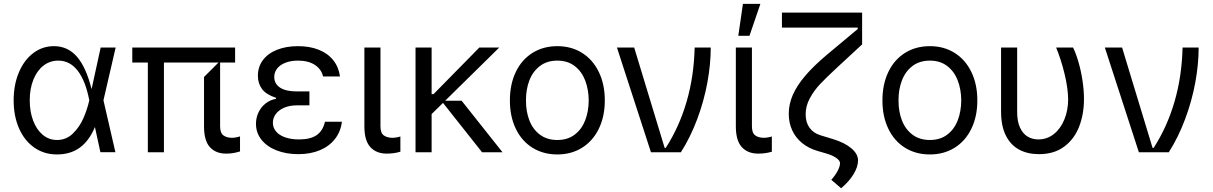

<svg xmlns="http://www.w3.org/2000/svg" viewBox="-20 -793 6320 1000"><path d="M51.1 -270.6Q51.1 -351.2 78.1 -415.5Q105.1 -479.8 152.9 -516.2Q200.6 -552.6 261 -552.6Q332.7 -552.6 380.5 -498Q428.3 -443.5 457 -328.8L504.3 -545.5H582.4L518.8 -270.6L581 -0.4H502.8L474.4 -131.4Q444.2 -58.9 395.2 -23.8Q346.2 11.4 277 11.4Q209.5 11.4 158.4 -24.5Q107.2 -60.4 79.2 -124.3Q51.1 -188.2 51.1 -270.6ZM445 -270.6Q425.8 -371.4 384.9 -424.4Q344.1 -477.3 283.7 -477.3Q240.1 -477.3 206.3 -451.2Q172.6 -425.1 153.8 -378Q134.9 -331 134.9 -270.6Q134.9 -211.6 152.7 -164.6Q170.5 -117.5 202.8 -90.7Q235.1 -63.9 277 -63.9Q325.3 -63.9 360.1 -98Q394.9 -132.1 415 -178.6Q435 -225.1 445 -270.6Z M750 0V-467.3H669V-545.5H1204.5V-467.3H1126.4V-134.9Q1126.4 -100.5 1143.6 -87.9Q1160.9 -75.3 1187.5 -75.3Q1198.2 -75.3 1210.2 -77.6Q1222.3 -79.9 1230.1 -82.4V-4.3Q1213.8 0.7 1196.9 3.9Q1180 7.1 1157.7 7.1Q1104 7.1 1073.3 -26.5Q1042.6 -60 1042.6 -134.9V-392L1117.9 -467.3H833.8V0Z M1591.6 -316.8V-244.3H1526.3Q1489 -244.3 1460.6 -232.2Q1432.2 -220.2 1416.7 -199.4Q1401.3 -178.6 1401.3 -153.8Q1401.3 -127.5 1418.1 -107.8Q1435 -88.1 1465.9 -77.4Q1496.8 -66.8 1537.6 -66.8Q1596.9 -66.8 1629.4 -89.3Q1661.9 -111.9 1672.6 -159.1H1760.7Q1754.6 -108 1725.1 -69.8Q1695.7 -31.6 1646.5 -10.8Q1597.3 9.9 1533.4 9.9Q1470.5 9.9 1420.3 -9.8Q1370 -29.5 1341.6 -65.5Q1313.2 -101.6 1313.2 -148.1Q1313.2 -180 1326.5 -207.9Q1339.8 -235.8 1363.6 -254.4Q1387.4 -273.1 1417.3 -278.1V-283.7Q1366.8 -300.1 1345 -329Q1323.2 -358 1323.2 -398.1Q1323.2 -445 1349.3 -479.9Q1375.4 -514.9 1422.8 -533.7Q1470.2 -552.6 1532 -552.6Q1593.8 -552.6 1640.6 -533.7Q1687.5 -514.9 1715.7 -479.4Q1744 -443.9 1750.7 -394.9H1662.6Q1653.8 -432.9 1619.7 -455.1Q1585.6 -477.3 1532 -477.3Q1495 -477.3 1467 -466.4Q1438.9 -455.6 1423.7 -436.4Q1408.4 -417.3 1408.4 -392Q1408.4 -356.9 1438.4 -336.8Q1468.4 -316.8 1526.3 -316.8Z M1877.8 -545.5H1961.6V-134.9Q1961.6 -100.1 1979 -87.7Q1996.4 -75.3 2024.1 -75.3Q2034.1 -75.3 2046.7 -77.6Q2059.3 -79.9 2065.3 -82.4V-2.8Q2032.3 7.1 1994.3 7.1Q1940.3 7.1 1909.1 -26.6Q1877.8 -60.4 1877.8 -134.9Z M2597.3 0H2490.8L2287.3 -257.1L2228 -198.9V0H2144.2V-545.5H2228V-302.6H2237.9L2476.6 -545.5H2580.3L2298.7 -268.5H2384.2Z M2635.7 -269.9Q2635.7 -354 2666.4 -418.1Q2697.1 -482.2 2753.2 -517.4Q2809.3 -552.6 2882.8 -552.6Q2956 -552.6 3011.9 -517.4Q3067.8 -482.2 3098.9 -418.1Q3130 -354 3130 -269.9Q3130 -186.4 3098.9 -122.5Q3067.8 -58.6 3011.7 -23.6Q2955.6 11.4 2882.8 11.4Q2809.3 11.4 2753.2 -23.6Q2697.1 -58.6 2666.4 -122.5Q2635.7 -186.4 2635.7 -269.9ZM3046.2 -269.9Q3045.8 -326.7 3027.9 -373.8Q3009.9 -420.8 2973.2 -449Q2936.4 -477.3 2882.8 -477.3Q2828.8 -477.3 2791.9 -449Q2755 -420.8 2737 -373.8Q2719.1 -326.7 2719.5 -269.9Q2719.1 -213.1 2737 -166.4Q2755 -119.7 2791.9 -91.8Q2828.8 -63.9 2882.8 -63.9Q2936.4 -63.9 2973.2 -91.8Q3009.9 -119.7 3027.9 -166.4Q3045.8 -213.1 3046.2 -269.9Z M3370.4 0 3193.2 -545.5H3283L3441.8 -22.7H3447.4Q3518.1 -132.5 3556.3 -264.2Q3594.5 -396 3598 -545.5H3681.8Q3681.8 -458.5 3664.1 -362.2Q3646.3 -266 3611.2 -172.1Q3576 -78.1 3526.3 0Z M3812.5 -545.5H3896.3V-134.9Q3896.3 -100.1 3913.7 -87.7Q3931.1 -75.3 3958.8 -75.3Q3968.8 -75.3 3981.4 -77.6Q3994 -79.9 4000 -82.4V-2.8Q3967 7.1 3929 7.1Q3875 7.1 3843.8 -26.6Q3812.5 -60.4 3812.5 -134.9ZM3883.5 -606.5H3825.3L3849.4 -772.7H3940.3Z M4447.4 -642V-649.1H4052.6V-727.3H4470.2V-561.8L4364.3 -463.8L4342.7 -443.9Q4284.8 -390.3 4252.3 -356Q4219.8 -321.7 4198 -281.4Q4176.1 -241.1 4176.1 -197.4Q4176.1 -155.2 4196.7 -127.1Q4217.3 -99.1 4254.3 -88.1L4319.6 -68.2Q4380 -49.7 4414.4 -20.4Q4448.9 8.9 4448.9 42.6Q4448.9 76.3 4425.2 114.9Q4401.6 153.4 4360.8 187.5L4309.7 143.5Q4331 119.7 4343 96.4Q4355.1 73.2 4355.1 56.8Q4355.1 43.3 4335.4 29.5Q4315.7 15.6 4281.2 5.7L4237.2 -7.1Q4191.1 -20.6 4157.5 -48.1Q4123.9 -75.6 4106 -114.5Q4088.1 -153.4 4088.1 -200.3Q4088.1 -249.3 4108.8 -297.8Q4129.6 -346.2 4173.7 -398.1Q4217.7 -449.9 4287.6 -508.5Z M4576 -269.9Q4576 -354 4606.7 -418.1Q4637.4 -482.2 4693.5 -517.4Q4749.6 -552.6 4823.2 -552.6Q4896.3 -552.6 4952.2 -517.4Q5008.2 -482.2 5039.2 -418.1Q5070.3 -354 5070.3 -269.9Q5070.3 -186.4 5039.2 -122.5Q5008.2 -58.6 4952.1 -23.6Q4896 11.4 4823.2 11.4Q4749.6 11.4 4693.5 -23.6Q4637.4 -58.6 4606.7 -122.5Q4576 -186.4 4576 -269.9ZM4986.5 -269.9Q4986.2 -326.7 4968.2 -373.8Q4950.3 -420.8 4913.5 -449Q4876.8 -477.3 4823.2 -477.3Q4769.2 -477.3 4732.2 -449Q4695.3 -420.8 4677.4 -373.8Q4659.4 -326.7 4659.8 -269.9Q4659.4 -213.1 4677.4 -166.4Q4695.3 -119.7 4732.2 -91.8Q4769.2 -63.9 4823.2 -63.9Q4876.8 -63.9 4913.5 -91.8Q4950.3 -119.7 4968.2 -166.4Q4986.2 -213.1 4986.5 -269.9Z M5193.9 -545.5H5277.7V-210.2Q5277.7 -159.4 5293 -127.5Q5308.2 -95.5 5333.1 -81.1Q5358 -66.8 5388.5 -66.8Q5433.2 -66.8 5468.4 -94.5Q5503.6 -122.2 5523.4 -170.3Q5543.3 -218.4 5543.3 -277Q5542.3 -334.9 5524.7 -407.8Q5507.1 -480.8 5480.8 -545.5H5568.9Q5583.8 -515.3 5596.9 -470.2Q5610.1 -425.1 5617.9 -374.1Q5625.7 -323.2 5625.7 -277Q5625.7 -198.9 5600.7 -133.9Q5575.6 -68.9 5522.9 -29.5Q5470.2 9.9 5391.3 9.9Q5331.7 9.9 5287.5 -14Q5243.3 -38 5218.6 -87.5Q5193.9 -137.1 5193.9 -211.6Z M5911.6 0 5734.4 -545.5H5824.2L5983 -22.7H5988.6Q6059.3 -132.5 6097.5 -264.2Q6135.7 -396 6139.2 -545.5H6223Q6223 -458.5 6205.3 -362.2Q6187.5 -266 6152.3 -172.1Q6117.2 -78.1 6067.5 0Z"/></svg>

Font: Riot Sans
Style: Regular
Weight: 400
Designer: Rasmus Andersson
Foundry: rsms
Version: Version 4.001